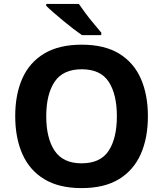

<svg xmlns="http://www.w3.org/2000/svg" viewBox="-20 -954 836 984"><path d="M738 -358Q738 -247 701.5 -164.5Q665 -82 590 -36Q515 10 398 10Q282 10 206.5 -36Q131 -82 94.5 -165Q58 -248 58 -359Q58 -470 94.5 -552Q131 -634 206.5 -679.5Q282 -725 399 -725Q515 -725 590 -679.5Q665 -634 701.5 -551.5Q738 -469 738 -358ZM217 -358Q217 -246 260 -181.5Q303 -117 398 -117Q495 -117 537 -181.5Q579 -246 579 -358Q579 -471 537 -535Q495 -599 399 -599Q303 -599 260 -535Q217 -471 217 -358ZM384 -934Q399 -912 419.5 -884.5Q440 -857 461.5 -831.5Q483 -806 499 -787V-774H400Q381 -787 355.5 -806.5Q330 -826 303.5 -848Q277 -870 254 -890Q231 -910 217 -924V-934Z"/></svg>

Font: Noto Sans Gunjala Gondi
Style: Regular
Weight: 400
Designer: Ek Type
Foundry: Ek Type
Version: Version 1.004